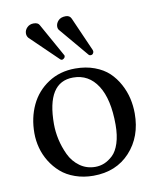

<svg xmlns="http://www.w3.org/2000/svg" viewBox="-77 -720 659 792"><g transform="rotate(-10 252.0 -324.0)"><path d="M237.8 -403.8Q127 -403.8 127 -228Q127 -196.3 134.3 -163.3Q141.6 -130.4 156.7 -98.1Q171.9 -65.9 200.2 -45.4Q228.5 -24.9 265.1 -24.9Q284.7 -24.9 302.7 -32.2Q320.8 -39.6 338.4 -55.9Q356 -72.3 366.5 -104.7Q377 -137.2 377 -182.1Q377 -289.1 340.1 -346.4Q303.2 -403.8 237.8 -403.8ZM41 -205.1Q41 -269.5 65.7 -322Q90.3 -374.5 139.2 -406.7Q188 -439 252.9 -439Q297.4 -439 333.5 -425.5Q369.6 -412.1 393.1 -389.9Q416.5 -367.7 432.6 -337.9Q448.7 -308.1 455.8 -277.1Q462.9 -246.1 462.9 -213.9Q462.9 -116.7 404.8 -53.5Q346.7 9.8 251 9.8Q210 9.8 174.8 -2.7Q139.6 -15.1 115.5 -36.4Q91.3 -57.6 74.2 -85.4Q57.1 -113.3 49.1 -143.6Q41 -173.8 41 -205.1ZM78.1 -616.2Q78.1 -630.4 88.9 -641.1Q99.6 -651.9 116.2 -651.9Q134.3 -651.9 140.1 -641.1L217.8 -502Q219.2 -500.5 219.2 -498Q219.2 -491.7 214.4 -487.8Q209.5 -483.9 206.1 -483.9Q202.1 -483.9 199.2 -486.8L85 -597.2Q78.1 -605.5 78.1 -616.2ZM210 -622.1Q210 -635.3 220.5 -646.7Q231 -658.2 252 -658.2Q268.6 -658.2 274.9 -644L337.9 -501Q338.9 -498 338.9 -495.1Q338.9 -491.2 335.7 -486.6Q332.5 -481.9 325.2 -481.9Q320.8 -481.9 317.9 -484.9L215.8 -606Q210 -611.8 210 -622.1Z"/></g></svg>

Font: Common Serif
Style: Regular
Weight: 400
Designer: Philipp H. Poll, Khaled Hosny
Foundry: Stefan Peev, Context Ltd.
Version: Version 1.026